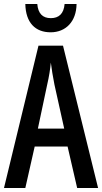

<svg xmlns="http://www.w3.org/2000/svg" viewBox="-20 -943 512 963"><path d="M364 -923H304C300 -874 275 -852 235 -852C194 -852 171 -875 167 -923H107C109 -829 157 -781 234 -781C310 -781 363 -835 364 -923ZM367 0H472L296 -714H173L0 0H107L154 -208H319ZM253 -519 302 -298H170L217 -520C226 -558 232 -597 235 -629C239 -597 245 -559 253 -519Z"/></svg>

Font: Noto Sans Myanmar ExtraCondensed Medium
Style: Regular
Weight: 500
Width: 2
Designer: Monotype Design Team
Foundry: Monotype Imaging Inc.
Version: Version 2.107